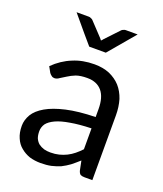

<svg xmlns="http://www.w3.org/2000/svg" viewBox="-135 -806 766 903"><g transform="rotate(20 248.5 -354.5)"><path d="M344.7 -227.5Q283.2 -225.6 240.2 -217.8Q197.3 -210.9 169.9 -198.2Q142.6 -185.5 129.9 -168.9Q118.2 -151.4 118.2 -130.9Q118.2 -110.4 124 -95.7Q130.9 -81.1 141.6 -72.3Q153.3 -63.5 168.9 -58.6Q183.6 -54.7 201.2 -54.7Q224.6 -54.7 244.1 -59.6Q263.7 -64.5 281.2 -73.2Q298.8 -82 314.5 -94.7Q330.1 -107.4 344.7 -123Q344.7 -158.2 344.7 -227.5ZM57.6 -434.6Q99.6 -475.6 148.4 -495.1Q196.3 -515.6 255.9 -515.6Q297.9 -515.6 331.1 -502Q364.3 -487.3 386.7 -462.9Q409.2 -437.5 420.9 -402.3Q431.6 -366.2 431.6 -324.2Q431.6 -215.8 431.6 0Q421.9 0 392.6 0Q379.9 0 372.1 -3.9Q365.2 -8.8 361.3 -21.5Q358.4 -37.1 351.6 -69.3Q331.1 -50.8 312.5 -36.1Q293.9 -22.5 272.5 -11.7Q252 -2.9 227.5 2.9Q204.1 7.8 174.8 7.8Q145.5 7.8 119.1 0Q93.8 -8.8 74.2 -25.4Q54.7 -41 43.9 -66.4Q32.2 -91.8 32.2 -127Q32.2 -156.2 48.8 -184.6Q65.4 -211.9 102.5 -233.4Q139.6 -254.9 199.2 -268.6Q258.8 -282.2 344.7 -284.2Q344.7 -297.9 344.7 -324.2Q344.7 -382.8 319.3 -413.1Q293.9 -443.4 245.1 -443.4Q211.9 -443.4 189.5 -435.5Q168 -426.8 151.4 -416Q134.8 -406.2 123 -398.4Q111.3 -389.6 99.6 -389.6Q90.8 -389.6 85 -394.5Q78.1 -399.4 73.2 -406.2Q68.4 -416 57.6 -434.6ZM397.5 -716.8Q369.1 -683.6 286.1 -585Q265.6 -585 203.1 -585Q174.8 -617.2 91.8 -716.8Q106.4 -716.8 153.3 -716.8Q159.2 -716.8 164.1 -713.9Q169.9 -711.9 172.9 -709Q194.3 -686.5 237.3 -640.6Q239.3 -638.7 241.2 -635.7Q243.2 -633.8 245.1 -630.9Q248 -633.8 250 -635.7Q252 -638.7 253.9 -640.6Q275.4 -664.1 318.4 -709Q321.3 -711.9 327.1 -713.9Q332 -716.8 337.9 -716.8Q357.4 -716.8 397.5 -716.8Z"/></g></svg>

Font: Lato
Style: Regular
Weight: 400
Designer: Lukasz Dziedzic with Adam Twardoch and Botio Nikoltchev
Version: Version 2.015; 2015-08-06; http://www.latofonts.com/